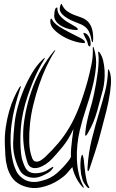

<svg xmlns="http://www.w3.org/2000/svg" viewBox="-20 -960 595 985"><path d="M210 -153Q248 -189 278.5 -225Q309 -261 335.5 -305.5Q362 -350 384.5 -407.5Q407 -465 429 -543Q441 -588 449.5 -630Q458 -672 456 -712Q456 -720 457 -720Q459 -720 460 -717Q461 -714 462 -712Q477 -665 472 -613.5Q467 -562 453 -508.5Q439 -455 420.5 -400Q402 -345 389 -290Q381 -256 377 -218Q373 -180 374.5 -142.5Q376 -105 384 -69Q392 -33 409 -2Q410 -1 410 1V3Q407 3 406 2L404 0Q365 -42 351 -103Q337 -86 322.5 -70Q308 -54 282 -37Q240 -9 188.5 1.5Q137 12 86 -12Q56 -27 40 -51.5Q24 -76 16.5 -104.5Q9 -133 7.5 -162.5Q6 -192 5 -216Q3 -263 9.5 -307Q16 -351 27 -389.5Q38 -428 52 -459Q66 -490 79 -511Q80 -513 82.5 -515.5Q85 -518 86 -518Q88 -517 86.5 -512.5Q85 -508 84 -506Q69 -461 57 -414Q45 -367 39 -319Q33 -271 34.5 -222.5Q36 -174 48 -125Q53 -105 63 -83.5Q73 -62 96 -45Q109 -35 123 -31Q137 -27 150 -26.5Q163 -26 174.5 -28Q186 -30 196 -33Q241 -44 273.5 -73Q306 -102 329 -132Q338 -142 344 -155Q343 -174 345 -199Q347 -224 350 -246Q353 -268 355 -283Q357 -298 356 -297Q333 -246 301.5 -207.5Q270 -169 247 -145Q232 -129 213.5 -117Q195 -105 177 -100Q159 -95 144 -100Q129 -105 122 -123Q108 -164 102 -213.5Q96 -263 101 -314Q112 -416 149.5 -515Q187 -614 255 -696Q259 -701 262.5 -703Q266 -705 260 -695Q238 -661 217.5 -617Q197 -573 180.5 -524.5Q164 -476 151.5 -425Q139 -374 134 -326Q129 -278 130 -231.5Q131 -185 145 -149Q150 -136 158.5 -132.5Q167 -129 176 -131.5Q185 -134 194 -140.5Q203 -147 210 -153ZM226 -73Q215 -67 203 -61Q191 -55 178.5 -51.5Q166 -48 152 -48Q138 -48 123 -53Q94 -63 81.5 -86.5Q69 -110 62 -132Q46 -180 47.5 -227.5Q49 -275 55 -329Q59 -367 71.5 -412.5Q84 -458 103 -503Q122 -548 145.5 -587Q169 -626 195 -651Q197 -653 202.5 -658.5Q208 -664 210 -662Q211 -661 201 -645Q191 -629 177 -602Q163 -575 149 -540.5Q135 -506 121.5 -466.5Q108 -427 99 -385Q90 -344 87 -305Q84 -266 84.5 -233.5Q85 -201 87.5 -178.5Q90 -156 92 -148Q97 -128 106.5 -106.5Q116 -85 133 -77Q150 -69 175.5 -72Q201 -75 221 -86Q222 -87 227 -90Q232 -93 237.5 -96.5Q243 -100 247.5 -102.5Q252 -105 253 -104Q254 -102 252 -98Q250 -94 245.5 -89Q241 -84 235.5 -79.5Q230 -75 226 -73ZM497 -281Q485 -233 468.5 -183Q452 -133 440 -96Q438 -91 436 -86Q434 -81 432 -82Q429 -83 429 -88.5Q429 -94 429 -99Q433 -174 451.5 -248Q470 -322 493 -397Q507 -444 519.5 -492.5Q532 -541 534 -597Q534 -604 536 -604Q539 -604 541 -597Q552 -570 549 -527.5Q546 -485 536.5 -439Q527 -393 515 -350Q503 -307 497 -281ZM508 -500Q494 -446 478 -389Q462 -332 433 -281Q431 -278 426.5 -270.5Q422 -263 419 -264Q417 -264 417 -272Q417 -280 418 -285Q419 -297 422 -314.5Q425 -332 429.5 -350.5Q434 -369 438.5 -386.5Q443 -404 447 -416Q449 -422 453.5 -439.5Q458 -457 463 -481Q468 -505 473 -533.5Q478 -562 481.5 -590Q485 -618 486 -643Q487 -668 484 -686Q482 -695 485 -695Q487 -695 489 -693Q491 -691 492 -689Q504 -672 509.5 -648Q515 -624 516.5 -598Q518 -572 515.5 -546Q513 -520 508 -500ZM418 -68Q421 -48 424.5 -32Q428 -16 437 -1Q438 0 438.5 2.5Q439 5 437 5Q432 5 427 0Q416 -13 409 -25Q402 -37 396 -67Q394 -79 393 -96Q392 -113 393 -129Q394 -145 396.5 -155.5Q399 -166 403 -166Q404 -166 405.5 -160.5Q407 -155 408.5 -148.5Q410 -142 410.5 -135.5Q411 -129 411 -127Q414 -96 418 -68ZM413 -791Q422 -789 428 -782.5Q434 -776 438 -768Q442 -760 443.5 -752Q445 -744 445 -738Q445 -730 443.5 -725Q442 -720 439 -722Q438 -723 436 -724Q434 -725 432 -730Q430 -740 428 -745.5Q426 -751 423.5 -755.5Q421 -760 418 -765.5Q415 -771 411 -780Q409 -785 408 -789Q407 -793 413 -791ZM450 -752Q446 -778 435.5 -799.5Q425 -821 398 -834Q385 -840 365 -847.5Q345 -855 327 -865.5Q309 -876 296.5 -890Q284 -904 287 -922Q289 -931 292 -937Q295 -943 297 -938Q308 -914 324.5 -902.5Q341 -891 359 -884Q377 -877 395 -871Q413 -865 427 -853Q441 -841 449.5 -819.5Q458 -798 458 -760Q458 -755 457 -749Q456 -743 454 -743Q453 -743 450 -752ZM416 -743Q416 -739 412 -739Q392 -739 362 -748Q332 -757 304.5 -772.5Q277 -788 257.5 -808Q238 -828 238 -850Q238 -852 238.5 -858Q239 -864 243 -864H245Q255 -842 283 -824Q311 -806 340.5 -791.5Q370 -777 393 -765Q416 -753 416 -743ZM379 -811Q380 -807 377 -806.5Q374 -806 372 -806Q355 -806 335 -811Q315 -816 298 -825Q281 -834 269.5 -848Q258 -862 258 -880Q258 -888 260 -901.5Q262 -915 268 -920Q273 -922 273.5 -922Q274 -922 274 -919Q274 -895 289.5 -877.5Q305 -860 324.5 -848Q344 -836 360.5 -827Q377 -818 379 -811Z"/></svg>

Font: mr_AkronimG
Style: Regular
Weight: 400
Version: Version 1.002 April 14, 2020